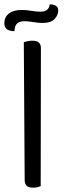

<svg xmlns="http://www.w3.org/2000/svg" viewBox="-26 -860 296 887"><path d="M129 7Q107 7 97.5 -1.5Q88 -10 88 -28L84 -665Q89 -667 100.5 -669.5Q112 -672 124 -672Q163 -672 163 -638L162 0Q157 2 148.5 4.5Q140 7 129 7ZM41 -716Q-6 -716 -6 -752Q-6 -781 15 -797.5Q36 -814 75 -814Q95 -814 119 -810Q143 -806 159 -806Q179 -806 190 -813.5Q201 -821 204 -840Q222 -840 232.5 -833Q243 -826 243 -812Q243 -790 226 -772Q209 -754 171 -754Q157 -754 142 -756Q127 -758 113 -760Q99 -762 89 -762Q65 -762 53.5 -752Q42 -742 41 -716Z"/></svg>

Font: Baloo Bhaijaan 2
Style: Regular
Weight: 400
Designer: Sanskriti Dholi, Noopur Datye and Ek Type
Foundry: Ek Type
Version: Version 1.701